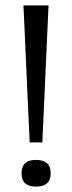

<svg xmlns="http://www.w3.org/2000/svg" viewBox="-20 -681 267 712"><path d="M90 -153 67 -661H160L137 -153ZM113 11Q87 11 73.5 -1Q60 -13 60 -38Q60 -64 73.5 -76Q87 -88 113 -88Q140 -88 154 -76Q168 -64 168 -38Q168 11 113 11Z"/></svg>

Font: Bricolage Grotesque 36pt Light
Style: Regular
Weight: 300
Designer: Mathieu Triay
Foundry: Atelier Triay
Version: Version 1.001;gftools[0.9.33.dev8+g029e19f]